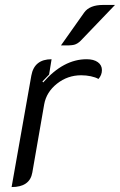

<svg xmlns="http://www.w3.org/2000/svg" viewBox="-20 -749 486 778"><path d="M159 -326 111 -50Q101 9 27 9L107 -443Q119 -509 189 -509L179 -447Q170 -438 152 -419L155 -415Q237 -509 331 -509Q360 -509 376.5 -497Q393 -485 393 -465Q393 -445 379 -429Q367 -436 348 -440Q329 -444 309 -444Q254 -444 211 -410Q168 -376 159 -326ZM321 -698Q343 -729 398 -729H446L307 -584Q294 -571 280 -567.5Q266 -564 227 -565Z"/></svg>

Font: K2D Light
Style: Italic
Weight: 300
Italic angle: -10°
Designer: Katatrad Aksorn Co.,Ltd.
Foundry: Cadson Demak Co.,Ltd.
Version: Version 1.000; ttfautohint (v1.6)